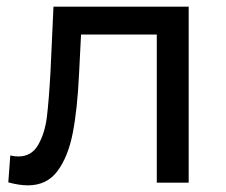

<svg xmlns="http://www.w3.org/2000/svg" viewBox="-20 -550 681 578"><path d="M548 -530V0H452V-446H224L218 -328Q213 -221 199 -149.5Q185 -78 153 -35Q121 8 64 8Q38 8 5 -1L11 -82Q24 -79 35 -79Q75 -79 95 -114Q115 -149 121 -197Q127 -245 132 -334L141 -530Z"/></svg>

Font: Montserrat Alternates Medium
Style: Regular
Weight: 500
Designer: Julieta Ulanovsky
Foundry: Julieta Ulanovsky
Version: Version 7.200